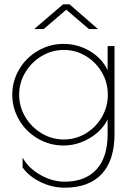

<svg xmlns="http://www.w3.org/2000/svg" viewBox="-20 -664 615 892"><path d="M85 114V68Q111 116 166.5 148Q222 180 280 180Q376 180 428 123.5Q480 67 480 -42V-109Q453 -55 395.5 -21.5Q338 12 275 12Q211 12 156 -20Q101 -52 69 -106.5Q37 -161 37 -224Q37 -287 69 -341.5Q101 -396 156 -428Q211 -460 275 -460Q341 -460 397 -427Q453 -394 480 -338V-450H512V-42Q512 81 452.5 144.5Q393 208 280 208Q223 208 169 182Q115 156 85 114ZM481 -224Q481 -280 453.5 -327.5Q426 -375 379 -403.5Q332 -432 277 -432Q221 -432 173.5 -403.5Q126 -375 97.5 -327.5Q69 -280 69 -224Q69 -168 97.5 -120.5Q126 -73 173.5 -44.5Q221 -16 277 -16Q332 -16 379 -44.5Q426 -73 453.5 -120.5Q481 -168 481 -224ZM393 -529 288 -619 183 -529H139L273 -644H303L435 -529Z"/></svg>

Font: Poiret One
Style: Regular
Weight: 400
Designer: Denis Masharov (denis.masharov@gmail.com), Cyreal (Charset Expansion)
Foundry: Denis Masharov
Version: Version 1.101